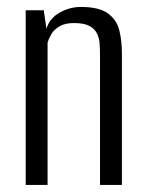

<svg xmlns="http://www.w3.org/2000/svg" viewBox="-20 -524 410 544"><path d="M52.8 0V-495H103.9L111.6 -442.3Q119.9 -471.8 148.8 -488.1Q177.7 -504.3 209 -504.3Q261.6 -504.3 286.3 -485.7Q311 -467.2 318.2 -437.5Q325.4 -407.7 325.4 -372.6V0H263.4V-364.4Q263.4 -382.1 262.4 -398.9Q261.4 -415.6 254.8 -429.1Q248.2 -442.6 233.1 -450.6Q218 -458.7 189.5 -458.7Q164 -458.7 148.3 -449.3Q132.7 -439.9 125.5 -427.3Q118.2 -414.7 114.8 -403.7V0Z"/></svg>

Font: Alumni Sans SC Thin
Style: Regular
Weight: 100
Designer: Robert E. Leuschke
Foundry: Robert E. Leuschke
Version: Version 1.018